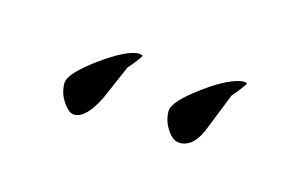

<svg xmlns="http://www.w3.org/2000/svg" viewBox="-29 -345 256 162"><g transform="rotate(15 98.5 -264.0)"><path d="M132 -232Q126 -232 121 -239.5Q116 -247 116 -255.5Q116 -264 138 -280Q160 -296 172 -296L174 -295V-296V-295Q171 -290 164 -282L152 -252Q145 -232 132 -232ZM40 -232Q35 -232 30 -239.5Q25 -247 25 -255.5Q25 -264 47 -280Q69 -296 80 -296L83 -295V-296V-295Q80 -290 73 -282L60 -252Q50 -232 40 -232Z"/></g></svg>

Font: Qwigley
Style: Regular
Weight: 400
Designer: Robert E. Leuschke
Foundry: Robert E. Leuschke
Version: Version 1.003